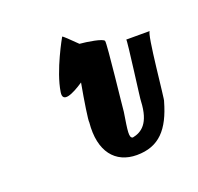

<svg xmlns="http://www.w3.org/2000/svg" viewBox="-97 -942 740 719"><g transform="rotate(-20 273.5 -582.0)"><path d="M144 -645C137 -602 183 -623 228 -653C215 -582 204 -509 206 -502C195 -388 247 -326 332 -326C421 -326 467 -378 496 -480C500 -480 523 -746 536 -746H442C446 -746 413 -508 415 -510C411 -423 376 -400 340 -393C325 -396 329 -420 341 -495C341 -503 370 -758 366 -768C364 -779 299 -789 272 -791C246 -816 221 -842 220 -838C220 -838 156 -726 144 -645Z"/></g></svg>

Font: Ampere
Style: SCUltCndIta
Weight: 400
Version: Version 1